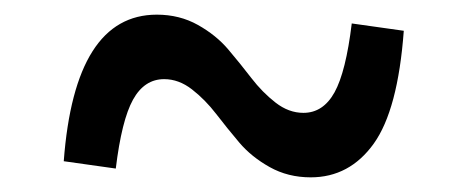

<svg xmlns="http://www.w3.org/2000/svg" viewBox="-20 -458 640 262"><path d="M404 -216Q373 -216 348 -230Q323 -244 306.5 -263.5Q290 -283 275 -302.5Q260 -322 242 -336Q224 -350 204 -350Q177 -350 161.5 -322Q146 -294 138 -228L67 -238Q82 -438 194 -438Q225 -438 250 -424Q275 -410 291.5 -390.5Q308 -371 323 -351.5Q338 -332 356 -318Q374 -304 394 -304Q421 -304 436.5 -332Q452 -360 460 -426L531 -416Q523 -308 490 -262Q457 -216 404 -216Z"/></svg>

Font: Moralerspace Krypton JPDOC
Style: Regular
Weight: 400
Version: v0.0.6; ttfautohint (v1.8.4.7-5d5b-dirty) -l 6 -r 45 -G 200 